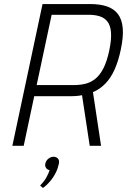

<svg xmlns="http://www.w3.org/2000/svg" viewBox="-20 -720 627 948"><path d="M178 196 192 208Q201 202 212.5 191Q224 180 235.5 165Q247 150 256.5 130.5Q266 111 271 87Q274 72 266 63Q258 54 244 54Q231 54 219 63.5Q207 73 204 87Q201 99 207 108.5Q213 118 225 120Q220 136 209 156Q198 176 178 196ZM426 -700H190L41 0H97L149 -245H329Q339 -245 348.5 -245.5Q358 -246 367.5 -247Q377 -248 385 -250L423 0H479L439 -265Q474 -280 500.5 -307.5Q527 -335 545.5 -376Q564 -417 576 -473Q590 -538 586 -581.5Q582 -625 562 -651Q542 -677 507.5 -688.5Q473 -700 426 -700ZM346 -300H161L235 -647H419Q449 -647 472.5 -639.5Q496 -632 510.5 -613.5Q525 -595 528 -561Q531 -527 520 -473Q508 -416 490 -381.5Q472 -347 449 -329.5Q426 -312 400 -306Q374 -300 346 -300Z"/></svg>

Font: Advent Pro
Style: Italic
Weight: 400
Italic angle: -12°
Designer: VivaRado, Andreas Kalpakidis
Foundry: VivaRado, Andreas Kalpakidis
Version: Version 3.000